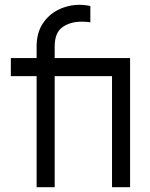

<svg xmlns="http://www.w3.org/2000/svg" viewBox="-20 -777 622 797"><path d="M132 0V-461H25V-536H132V-584Q132 -640 157 -678.5Q182 -717 223 -737Q264 -757 311 -757Q321 -757 334 -755.5Q347 -754 355 -752V-684Q348 -686 336 -686.5Q324 -687 319 -687Q271 -687 239 -664Q207 -641 207 -584V-536H508V-461H207V0ZM445 0V-536H520V0Z"/></svg>

Font: Kosmopol Plus Jakarta Sans
Style: Regular
Weight: 400
Designer: Gumpita Rahayu
Foundry: Tokotype
Version: Version 2.006